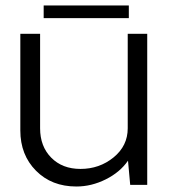

<svg xmlns="http://www.w3.org/2000/svg" viewBox="-20 -673 625 699"><path d="M449 -607H139V-653H449ZM516 -550V0H454L446 -88Q417 -46 365 -20Q313 6 258 6Q168 6 111 -51.5Q54 -109 54 -198V-550H126V-206Q126 -140 166.5 -99Q207 -58 273 -58Q342 -58 393.5 -100Q445 -142 445 -206V-550Z"/></svg>

Font: Oakes Grotesk Light
Style: Regular
Weight: 300
Designer: Samuel Oakes
Foundry: Samuel Oakes
Version: Version 1.000;PS 001.000;hotconv 1.0.88;makeotf.lib2.5.64775